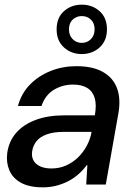

<svg xmlns="http://www.w3.org/2000/svg" viewBox="-20 -792 565 824"><path d="M164 12Q105 12 69.5 -8Q34 -28 20 -61.5Q6 -95 11 -135Q18 -186 49.5 -222Q81 -258 133.5 -277.5Q186 -297 256 -297H387Q395 -342 386.5 -371Q378 -400 354.5 -414.5Q331 -429 294 -429Q248 -429 211 -406.5Q174 -384 158 -337H57Q72 -392 109 -429.5Q146 -467 197.5 -487.5Q249 -508 308 -508Q378 -508 422 -483Q466 -458 482.5 -412.5Q499 -367 488 -305L434 0H350L355 -83H352Q335 -60 314.5 -42.5Q294 -25 270 -13Q246 -1 219.5 5.5Q193 12 164 12ZM201 -69Q235 -69 264 -82Q293 -95 315.5 -117Q338 -139 353 -167.5Q368 -196 373 -226H253Q210 -226 181 -215.5Q152 -205 137 -186.5Q122 -168 118 -143Q113 -109 135.5 -89Q158 -69 201 -69ZM331 -560Q286 -560 254.5 -588.5Q223 -617 223 -666Q223 -716 254.5 -744Q286 -772 331 -772Q376 -772 407.5 -744Q439 -716 439 -666Q439 -617 407.5 -588.5Q376 -560 331 -560ZM331 -608Q354 -608 370 -624Q386 -640 386 -666Q386 -693 370 -708Q354 -723 331 -723Q308 -723 292 -708Q276 -693 276 -666Q276 -640 292 -624Q308 -608 331 -608Z"/></svg>

Font: DM Sans 36pt Medium
Style: Italic
Weight: 500
Italic angle: -10°
Designer: Colophon Foundry, Jonny Pinhorn
Foundry: Colophon Foundry
Version: Version 4.004;gftools[0.9.30]